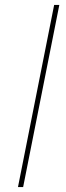

<svg xmlns="http://www.w3.org/2000/svg" viewBox="-20 -760 268 780"><path d="M53 0 200 -740H221L74 0Z"/></svg>

Font: IBM Plex Sans Thin
Style: Italic
Weight: 100
Italic angle: -11.31°
Designer: Mike Abbink, Paul van der Laan, Pieter van Rosmalen
Foundry: Bold Monday
Version: Version 3.0